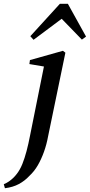

<svg xmlns="http://www.w3.org/2000/svg" viewBox="-109 -744 474 1013"><path d="M-83 249 -89 228Q-73 221 -61.5 213Q-50 205 -39.5 195Q-29 185 -20 173Q-3 151 9 121Q21 91 31 53.5Q41 16 50 -31L125 -404L147 -389L46 -406L49 -427L223 -476L236 -466L145 -26Q137 18 123 57Q109 96 90.5 128Q72 160 45 185Q22 210 -9.5 227Q-41 244 -83 249ZM323 -535 195 -667H246L68 -534L51 -553L207 -724H249L345 -551Z"/></svg>

Font: Source Serif 4 48pt SemiBold
Style: Italic
Weight: 600
Italic angle: -12°
Designer: Frank Grießhammer
Foundry: Adobe Systems Incorporated
Version: Version 4.004;hotconv 1.0.116;makeotfexe 2.5.65601